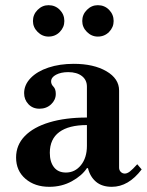

<svg xmlns="http://www.w3.org/2000/svg" viewBox="-20 -708 566 740"><path d="M170 12Q114 12 78 -19Q42 -50 42 -101Q42 -149 75.5 -183.5Q109 -218 170.5 -236.5Q232 -255 315 -255V-374Q315 -400 295.5 -415Q276 -430 243 -430Q215 -430 196 -420Q177 -410 177 -394Q177 -383 186 -374Q195 -365 195 -346Q195 -323 177 -306Q159 -289 132 -289Q106 -289 89.5 -306.5Q73 -324 73 -349Q73 -381 98 -407Q123 -433 166.5 -447.5Q210 -462 264 -462Q341 -462 390 -433.5Q439 -405 439 -359V-62Q439 -52 445.5 -45.5Q452 -39 461 -39Q470 -39 480.5 -47Q491 -55 509 -75L526 -55Q475 12 411 12Q373 12 350 -7.5Q327 -27 319 -60H315Q296 -31 257 -9.5Q218 12 170 12ZM234 -43Q269 -43 292 -71.5Q315 -100 315 -146V-226Q245 -226 208.5 -199Q172 -172 172 -119Q172 -84 188 -63.5Q204 -43 234 -43ZM357 -567Q333 -567 315 -585Q297 -603 297 -627Q297 -652 315 -670Q333 -688 357 -688Q383 -688 400.5 -670Q418 -652 418 -627Q418 -603 400.5 -585Q383 -567 357 -567ZM167 -567Q143 -567 125 -585Q107 -603 107 -627Q107 -652 125 -670Q143 -688 167 -688Q193 -688 210.5 -670Q228 -652 228 -627Q228 -603 210.5 -585Q193 -567 167 -567Z"/></svg>

Font: Libre Bodoni Medium
Style: Regular
Weight: 500
Designer: Pablo Impallari, Rodrigo Fuenzalida
Foundry: Impallari Type
Version: Version 2.005;gftools[0.9.23]